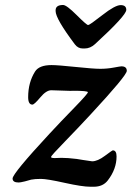

<svg xmlns="http://www.w3.org/2000/svg" viewBox="-20 -708 517 752"><path d="M311.5 -518.1H304.2Q285.2 -518.1 272.9 -534.7Q197.8 -634.8 197.8 -664.6V-667.5Q197.8 -688.5 227.1 -688.5Q240.7 -688.5 280 -649.2Q319.3 -609.9 325.2 -609.9Q331.1 -609.9 380.9 -648.9Q430.7 -688 452.6 -688Q474.6 -688 474.6 -669.4Q474.6 -647.5 352.1 -535.2Q333.5 -518.1 311.5 -518.1ZM106.9 -298.3Q90.3 -298.3 90.3 -327.6Q90.3 -384.8 117.2 -427.7Q133.3 -453.1 181.6 -453.1Q206.5 -453.1 276.1 -445.8Q345.7 -438.5 372.8 -438.5Q399.9 -438.5 425.8 -443.4Q451.7 -448.2 455.6 -448.2Q476.6 -448.2 476.6 -430.4Q476.6 -412.6 335.4 -260.3Q285.6 -206.5 232.7 -152.1Q179.7 -97.7 179.7 -93.3Q179.7 -88.9 194.3 -88.9L220.7 -89.8Q245.6 -89.8 280.8 -85.4L304.7 -81.5Q338.4 -76.2 340.8 -76.2Q362.3 -76.2 390.9 -97.7Q419.4 -119.1 421.9 -119.1Q436.5 -119.1 436.5 -95.2Q436.5 -45.9 402.3 -1.5Q383.3 23.4 347.2 23.4H334Q302.2 23.4 233.2 8.1Q164.1 -7.3 140.4 -7.3Q116.7 -7.3 102.1 -4.4L77.6 2.4Q59.1 6.8 53.2 6.8Q29.3 6.8 29.3 -8.8Q29.3 -28.3 173.3 -183.6Q215.3 -229 269.8 -284.9Q324.2 -340.8 324.2 -346.7Q324.2 -352.5 267.6 -352.5L255.4 -352.1L180.7 -354.5Q161.1 -354.5 137.7 -326.4Q114.3 -298.3 106.9 -298.3Z"/></svg>

Font: Averia Serif Libre
Style: Bold Italic
Weight: 700
Italic angle: -6.90001°
Version: Version 1.002